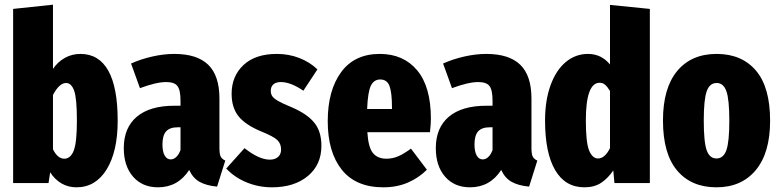

<svg xmlns="http://www.w3.org/2000/svg" viewBox="-20 -781 3325 819"><path d="M482 -266Q482 -135 435 -58.5Q388 18 306 18Q271 18 242.5 1.5Q214 -15 194 -46L187 0H36V-743L206 -761V-487Q226 -517 256.5 -534Q287 -551 323 -551Q402 -551 442 -479.5Q482 -408 482 -266ZM308 -266Q308 -363 296 -395Q284 -427 262 -427Q233 -427 206 -376V-144Q226 -104 254 -104Q281 -104 294.5 -138.5Q308 -173 308 -266Z M941 -96 906 15Q861 11 832 -5Q803 -21 787 -56Q739 18 654 18Q587 18 547.5 -27.5Q508 -73 508 -149Q508 -236 563.5 -283Q619 -330 724 -330H750V-351Q750 -397 737 -414Q724 -431 689 -431Q647 -431 577 -405L539 -510Q581 -529 630 -540Q679 -551 723 -551Q821 -551 868.5 -504.5Q916 -458 916 -361V-150Q916 -125 921 -114Q926 -103 941 -96ZM750 -141V-238H738Q704 -238 688.5 -220.5Q673 -203 673 -165Q673 -134 682.5 -117.5Q692 -101 708 -101Q721 -101 732 -111.5Q743 -122 750 -141Z M1334 -485 1274 -394Q1220 -431 1178 -431Q1157 -431 1146 -421Q1135 -411 1135 -394Q1135 -380 1141.5 -370.5Q1148 -361 1166 -350.5Q1184 -340 1223 -324Q1289 -296 1320 -258.5Q1351 -221 1351 -159Q1351 -78 1293 -30Q1235 18 1140 18Q1083 18 1032 -3Q981 -24 945 -62L1023 -149Q1085 -100 1131 -100Q1153 -100 1166 -111.5Q1179 -123 1179 -143Q1179 -168 1163 -183.5Q1147 -199 1095 -220Q1027 -248 997.5 -285Q968 -322 968 -381Q968 -456 1018.5 -503.5Q1069 -551 1161 -551Q1212 -551 1257 -533.5Q1302 -516 1334 -485Z M1814 -217H1547Q1551 -152 1571 -128Q1591 -104 1628 -104Q1655 -104 1679 -114.5Q1703 -125 1733 -147L1801 -57Q1766 -22 1719.5 -2Q1673 18 1615 18Q1498 18 1438 -57Q1378 -132 1378 -264Q1378 -395 1435 -473Q1492 -551 1600 -551Q1701 -551 1759.5 -481Q1818 -411 1818 -275Q1818 -251 1814 -217ZM1652 -323Q1652 -386 1641.5 -414Q1631 -442 1602 -442Q1575 -442 1562 -415.5Q1549 -389 1546 -316H1652Z M2272 -96 2237 15Q2192 11 2163 -5Q2134 -21 2118 -56Q2070 18 1985 18Q1918 18 1878.5 -27.5Q1839 -73 1839 -149Q1839 -236 1894.5 -283Q1950 -330 2055 -330H2081V-351Q2081 -397 2068 -414Q2055 -431 2020 -431Q1978 -431 1908 -405L1870 -510Q1912 -529 1961 -540Q2010 -551 2054 -551Q2152 -551 2199.5 -504.5Q2247 -458 2247 -361V-150Q2247 -125 2252 -114Q2257 -103 2272 -96ZM2081 -141V-238H2069Q2035 -238 2019.5 -220.5Q2004 -203 2004 -165Q2004 -134 2013.5 -117.5Q2023 -101 2039 -101Q2052 -101 2063 -111.5Q2074 -122 2081 -141Z M2752 -743V0H2601L2596 -54Q2573 -20 2544 -1Q2515 18 2473 18Q2391 18 2348 -55.5Q2305 -129 2305 -267Q2305 -353 2328.5 -417.5Q2352 -482 2393.5 -516.5Q2435 -551 2488 -551Q2545 -551 2582 -506V-760ZM2582 -149V-393Q2571 -411 2561 -419.5Q2551 -428 2538 -428Q2479 -428 2479 -267Q2479 -173 2493 -139Q2507 -105 2531 -105Q2560 -105 2582 -149Z M3265 -266Q3265 -129 3204 -55.5Q3143 18 3036 18Q2929 18 2868.5 -53.5Q2808 -125 2808 -267Q2808 -405 2868.5 -478Q2929 -551 3037 -551Q3144 -551 3204.5 -480Q3265 -409 3265 -266ZM2982 -267Q2982 -175 2994.5 -140Q3007 -105 3036 -105Q3066 -105 3078.5 -140.5Q3091 -176 3091 -266Q3091 -357 3078.5 -392Q3066 -427 3037 -427Q3007 -427 2994.5 -391.5Q2982 -356 2982 -267Z"/></svg>

Font: Fira Sans Extra Condensed ExtraBold
Style: Regular
Weight: 800
Width: 1
Designer: Carrois Corporate & Edenspiekermann AG
Foundry: Carrois Corporate GbR & Edenspiekermann AG
Version: Version 4.203